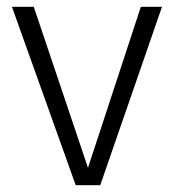

<svg xmlns="http://www.w3.org/2000/svg" viewBox="-20 -543 510 563"><path d="M455 -523H393L238 -51L79 -523H15L202 0H274Z"/></svg>

Font: FiraGO Light
Style: Regular
Weight: 300
Designer: bBox Type
Foundry: bBox Type GmbH
Version: Version 1.001;PS 001.001;hotconv 1.0.88;makeotf.lib2.5.64775